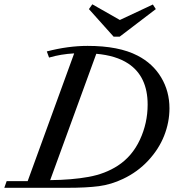

<svg xmlns="http://www.w3.org/2000/svg" viewBox="-40 -895 827 915"><path d="M501.5 -720.2 383.8 -851.6 399.9 -874.5 531.2 -799.8 688.5 -873.5 702.6 -851.6 530.3 -720.2ZM-19.5 0 -8.3 -31.7H91.8L313.5 -640.6Q249.5 -637.2 193.8 -620.6L183.1 -649.9Q284.2 -676.3 377.4 -676.3Q526.4 -676.3 615.7 -629.9Q688.5 -592.3 728 -526.1Q767.6 -460 767.6 -378.9Q767.6 -312.5 742.4 -248.5Q717.3 -184.6 666.5 -129.9Q615.7 -75.2 546.4 -42.5Q490.2 -15.6 431.4 -7.8Q372.6 0 279.8 0ZM570.8 -592.3Q512.7 -630.4 418.9 -638.7L199.2 -36.6Q302.7 -37.6 382.1 -52Q461.4 -66.4 521.5 -105.5Q589.8 -149.9 626.7 -229Q663.6 -308.1 663.6 -396.5Q663.6 -531.2 570.8 -592.3Z"/></svg>

Font: Elstob 10pt Medium
Style: Italic
Weight: 500
Italic angle: -20°
Designer: Peter S. Baker
Version: Version 1.015